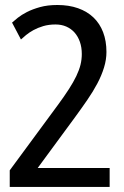

<svg xmlns="http://www.w3.org/2000/svg" viewBox="-20 -741 493 761"><path d="M200.2 -644Q173.3 -644 151.4 -637.5Q129.4 -630.9 112.5 -621.6Q95.7 -612.3 83.3 -602.1Q70.8 -591.8 63 -584.5L27.8 -651.4Q35.6 -658.7 50.3 -670.4Q64.9 -682.1 86.9 -693.4Q108.9 -704.6 138.7 -712.9Q168.5 -721.2 207.5 -721.2Q252.9 -721.2 289.1 -708.5Q325.2 -695.8 350.3 -671.9Q375.5 -647.9 388.7 -613.3Q401.9 -578.6 401.9 -535.2Q401.9 -504.4 392.3 -473.4Q382.8 -442.4 366 -410.4Q349.1 -378.4 325.9 -344.7Q302.7 -311 275.9 -274.4L129.4 -75.2H414.6V0H18.6V-65.9L208.5 -323.7Q234.9 -359.4 252.9 -387.5Q271 -415.5 282.5 -439.5Q293.9 -463.4 299.1 -484.4Q304.2 -505.4 304.2 -526.9Q304.2 -553.7 296.6 -575.2Q289.1 -596.7 275.4 -612.1Q261.7 -627.4 242.7 -635.7Q223.6 -644 200.2 -644Z"/></svg>

Font: Ufes Sans
Style: Regular
Weight: 400
Designer: Ricardo Esteves, Filipe Motta, Cassio Ferreira, Ana Quintelato & Breno Mello
Foundry: ProDesignUfes - Ricardo Esteves, Filipe Motta, Cassio Ferreira, Ana Quintelato & Breno Mello (This is a derivative work,
Version: Version 2.0